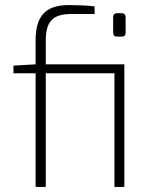

<svg xmlns="http://www.w3.org/2000/svg" viewBox="-20 -735 603 755"><path d="M469 -482H160V-574C160 -653 188 -680 263 -680H352V-710C322 -714 275 -715 250 -715C155 -715 120 -667 120 -577V-482L33 -477V-447H120V0H160V-447H430V0H469ZM458 -683H440C430 -683 425 -677 425 -667V-607C425 -596 430 -591 440 -591H458C469 -591 474 -596 474 -607V-667C474 -677 469 -683 458 -683Z"/></svg>

Font: Exo 2 Extra Light
Style: Regular
Weight: 250
Designer: Natanael Gama
Version: Version 1.001;PS 001.001;hotconv 1.0.88;makeotf.lib2.5.64775